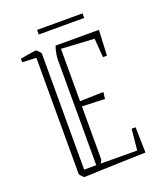

<svg xmlns="http://www.w3.org/2000/svg" viewBox="-131 -771 729 865"><g transform="rotate(-20 234.0 -338.0)"><path d="M37 -572V-589Q43 -590 60 -593Q77 -596 93.5 -598.5Q110 -601 113 -601Q115 -601 124.5 -591.5Q134 -582 134 -579V-22H192V-529Q192 -537 194.5 -554Q197 -571 204 -591H412L406 -469H387L380 -560L222 -569V-318L335 -321L331 -289L222 -293V-48Q222 -40 221.5 -37Q221 -34 213 -22L388 -21L398 -122H417L420 0Q345 2 292 4Q239 6 199 7Q159 8 124 10Q122 10 113 0.5Q104 -9 104 -12V-569ZM150 -664V-686H368V-664Z"/></g></svg>

Font: Grenze Gotisch Thin
Style: Regular
Weight: 100
Designer: Renata Polastri
Foundry: Omnibus-Type
Version: Version 1.001